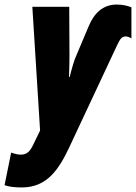

<svg xmlns="http://www.w3.org/2000/svg" viewBox="-80 -583 597 843"><path d="M16 240C127 240 179 160 225 62L433 -382C448 -414 455 -423 473 -423C480 -423 492 -418 497 -414V-551C481 -557 462 -563 432 -563C372 -563 333 -525 309 -467L255 -339C246 -321 234 -278 226 -245H223C224 -275 225 -306 225 -336L224 -553H62L96 -10L66 52C52 81 39 96 11 96C0 96 -14 93 -31 87L-60 230C-40 237 -17 240 16 240Z"/></svg>

Font: Noto Sans ExtraCondensed Black
Style: Italic
Weight: 900
Width: 2
Italic angle: -12°
Designer: Monotype Design Team
Foundry: Monotype Imaging Inc.
Version: Version 2.013